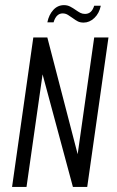

<svg xmlns="http://www.w3.org/2000/svg" viewBox="-20 -739 463 759"><path d="M27.7 0 111.7 -591H167.1L287 -129.4L352.4 -591H408.8L324.8 0H268.2L148.3 -445.1L84.8 0ZM310.7 -649.7Q297.3 -649.7 288.2 -654.2Q279.2 -658.7 266.9 -667.8Q258.8 -673.4 249.2 -679.7Q239.6 -686 227.6 -686Q215.3 -686 206.1 -677.3Q196.9 -668.5 191.8 -650.7H167.2Q173.2 -680.6 190.6 -699.6Q208.1 -718.7 232.9 -718.7Q246.7 -718.7 257.8 -712.8Q269 -707 279.8 -699.2Q289.4 -692.5 297.6 -688.2Q305.7 -684 316 -684Q329.2 -684 338.1 -691.7Q347 -699.4 352.4 -716.4H378.5Q372.2 -686 353 -667.9Q333.8 -649.7 310.7 -649.7Z"/></svg>

Font: Alumni Sans Thin
Style: Italic
Weight: 100
Italic angle: -8°
Designer: Robert E. Leuschke
Foundry: Robert E. Leuschke
Version: Version 1.016